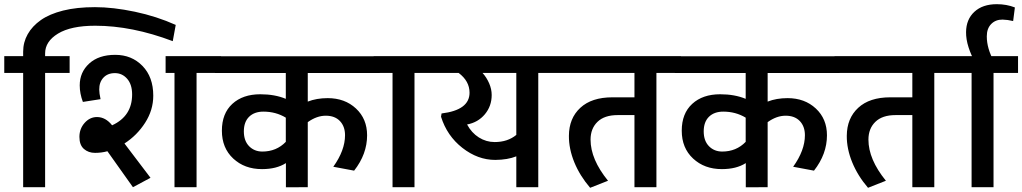

<svg xmlns="http://www.w3.org/2000/svg" viewBox="-35 -895 4887 918"><path d="M75.7 0V-546.4H-14.6V-626.5H75.7V-647.5Q75.7 -692.9 97.4 -731.4Q119.1 -770 160.4 -799.1Q201.7 -828.1 266.8 -844.5Q332 -860.8 418.9 -860.8Q505.9 -860.8 609.9 -838.9Q713.9 -816.9 805.2 -775.9L791 -698.2Q596.2 -772 420.4 -772Q304.2 -772 242.4 -734.4Q180.7 -696.8 180.7 -639.6V-626.5H297.9V-546.4H180.7V0Z M478.5 -171.9Q450.7 -164.1 419.2 -164.1Q387.7 -164.1 366.2 -182.9Q344.7 -201.7 344.7 -240.5Q344.7 -279.3 369.6 -307.4Q394.5 -335.4 428.7 -335.4Q469.7 -335.4 501 -295.9Q596.7 -339.8 596.7 -443.4Q596.7 -491.2 573 -518.3Q549.3 -545.4 514.4 -545.4Q479.5 -545.4 459.2 -523.4Q439 -501.5 439.5 -466.3Q439.5 -449.2 445.8 -420.9L361.3 -407.7Q346.2 -447.8 346.2 -486.8Q346.2 -549.8 391.6 -591.3Q437 -632.8 515.9 -632.8Q594.7 -632.8 646.2 -579.8Q697.8 -526.9 697.8 -437.5Q697.8 -368.7 658.9 -308.1Q620.1 -247.6 560.1 -209L684.6 -44.9L600.6 0ZM799.3 0V-546.4H756.8V-626.5H1022V-546.4H904.8V0Z M1217.8 -86.4Q1134.3 -86.4 1080.1 -137Q1025.9 -187.5 1025.9 -270Q1025.9 -352.5 1075.9 -398.4Q1126 -444.3 1209.5 -444.3Q1279.3 -444.3 1331.5 -422.4V-545.9H992.7V-626H1780.8V-545.9H1436.5V-409.2Q1478.5 -425.8 1531.7 -425.8Q1613.8 -425.8 1667 -376.2Q1720.2 -326.7 1720.2 -248Q1720.2 -158.2 1658.2 -79.1L1558.6 -97.7Q1614.7 -176.3 1614.7 -248.5Q1614.7 -290.5 1590.3 -316.2Q1565.9 -341.8 1522.7 -341.8Q1479.5 -341.8 1436.5 -311V0L1332 0.5V-115.2Q1287.1 -86.4 1217.8 -86.4ZM1219.2 -170.4Q1286.6 -170.4 1331.5 -216.8V-332.5Q1283.7 -361.3 1224.6 -361.3Q1181.2 -361.3 1156 -336.7Q1130.9 -312 1130.9 -266.8Q1130.9 -221.7 1156 -196Q1181.2 -170.4 1219.2 -170.4Z M1841.8 0V-546.4H1751.5V-626.5H2064V-546.4H1946.8V0Z M2330.1 -215.8Q2392.1 -215.8 2433.6 -250V-546.4H2272Q2291.5 -524.9 2303.7 -496.8Q2315.9 -468.8 2315.9 -440.9Q2315.9 -387.7 2283.2 -348.6Q2250.5 -309.6 2198.2 -299.8Q2219.7 -259.8 2254.6 -237.8Q2289.6 -215.8 2330.1 -215.8ZM2433.6 0V-147.5Q2392.1 -130.9 2333 -130.4Q2249.5 -130.4 2175.8 -188Q2102.1 -245.6 2073.7 -336.9L2076.2 -352.5Q2210 -368.7 2210 -451.7Q2210 -507.3 2157.7 -546.4H2034.7V-626.5H2655.8V-546.4H2538.6V0Z M2786.1 2.9H2786.6ZM2893.1 -429.7H2998.5V-546.4H2626.5V-626.5H3220.7V-546.4H3103.5V0H2998.5V-344.7H2918Q2855 -344.7 2821.8 -312.5Q2788.6 -280.3 2788.6 -227.5Q2788.6 -133.3 2872.1 -30.8L2786.6 2.9Q2737.3 -54.7 2710.9 -119.1Q2684.6 -183.6 2685.1 -245.6Q2685.5 -329.6 2739.7 -379.6Q2793.9 -429.7 2893.1 -429.7Z M3416.5 -86.4Q3333 -86.4 3278.8 -137Q3224.6 -187.5 3224.6 -270Q3224.6 -352.5 3274.7 -398.4Q3324.7 -444.3 3408.2 -444.3Q3478 -444.3 3530.3 -422.4V-545.9H3191.4V-626H3979.5V-545.9H3635.3V-409.2Q3677.2 -425.8 3730.5 -425.8Q3812.5 -425.8 3865.7 -376.2Q3918.9 -326.7 3918.9 -248Q3918.9 -158.2 3856.9 -79.1L3757.3 -97.7Q3813.5 -176.3 3813.5 -248.5Q3813.5 -290.5 3789.1 -316.2Q3764.6 -341.8 3721.4 -341.8Q3678.2 -341.8 3635.3 -311V0L3530.8 0.5V-115.2Q3485.8 -86.4 3416.5 -86.4ZM3418 -170.4Q3485.4 -170.4 3530.3 -216.8V-332.5Q3482.4 -361.3 3423.3 -361.3Q3379.9 -361.3 3354.7 -336.7Q3329.6 -312 3329.6 -266.8Q3329.6 -221.7 3354.7 -196Q3379.9 -170.4 3418 -170.4Z M4114.7 2.9H4115.2ZM4221.7 -429.7H4327.1V-546.4H3955.1V-626.5H4549.3V-546.4H4432.1V0H4327.1V-344.7H4246.6Q4183.6 -344.7 4150.4 -312.5Q4117.2 -280.3 4117.2 -227.5Q4117.2 -133.3 4200.7 -30.8L4115.2 2.9Q4065.9 -54.7 4039.6 -119.1Q4013.2 -183.6 4013.7 -245.6Q4014.2 -329.6 4068.4 -379.6Q4122.6 -429.7 4221.7 -429.7Z M4610.4 0V-546.4H4520V-626.5H4832.5V-546.4H4715.3V0Z M4731 -875Q4777.8 -875 4817.4 -859.4L4809.1 -794.4Q4782.2 -800.8 4758.8 -801.3Q4725.6 -801.8 4704.3 -780.3Q4683.1 -758.8 4683.1 -721.2Q4683.1 -662.1 4718.3 -600.1L4626 -601.1Q4608.4 -629.9 4595.9 -668.7Q4583.5 -707.5 4584 -741.7Q4584.5 -802.2 4623.8 -838.6Q4663.1 -875 4731 -875Z"/></svg>

Font: Yantramanav Medium
Style: Regular
Weight: 500
Version: Version 1.001;PS 1.0;hotconv 1.0.72;makeotf.lib2.5.5900; ttf